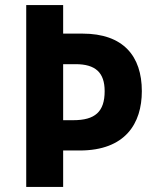

<svg xmlns="http://www.w3.org/2000/svg" viewBox="-20 -734 615 754"><path d="M537 -376C537 -514 464 -602 304 -602H228V-714H83V0H228V-143H293C472 -143 537 -249 537 -376ZM268 -262H228V-482H277C355 -482 391 -449 391 -376C391 -295 353 -262 268 -262Z"/></svg>

Font: Noto Sans Gurmukhi SemiCondensed
Style: Bold
Weight: 700
Width: 4
Designer: Jelle Bosma - Monotype Design Team
Foundry: Monotype Imaging Inc.
Version: Version 2.004